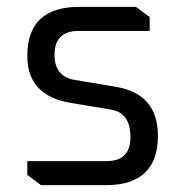

<svg xmlns="http://www.w3.org/2000/svg" viewBox="-20 -540 540 560"><path d="M59.6 -29.9V-70.1H291Q360.5 -70.1 360.5 -139.9Q360.5 -210.7 304.8 -220.1L185.7 -240Q59.6 -261.2 59.6 -376.5Q59.6 -519.9 210.4 -519.9H376.6L416.6 -490V-449.8H209.2Q139 -449.8 139 -380Q139 -316.7 197.8 -306.9L316.9 -287Q440.6 -266.8 440.6 -144Q440.6 0 289 0H99.6Z"/></svg>

Font: Oxanium ExtraLight
Style: Regular
Weight: 200
Designer: Severin Meyer
Version: Version 2.000